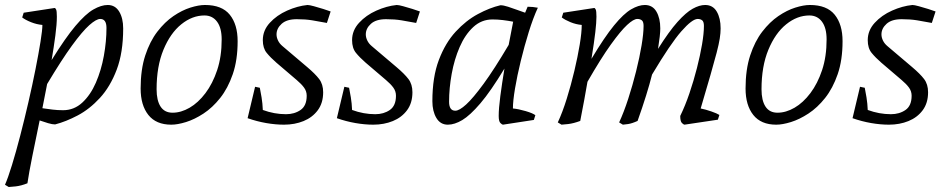

<svg xmlns="http://www.w3.org/2000/svg" viewBox="-35 -488 3787 770"><path d="M0 262 -15 253Q-3 226 13 174Q29 122 46 56.5Q63 -9 79 -78.5Q95 -148 107.5 -211Q120 -274 127.5 -321Q135 -368 135 -388Q112 -390 89.5 -399Q67 -408 54 -418L60 -437L184 -456Q187 -456 190 -450Q193 -444 193 -421Q193 -391 187 -345.5Q181 -300 172 -247Q227 -336 267.5 -384Q308 -432 339.5 -450Q371 -468 397 -468Q427 -468 443 -441.5Q459 -415 459 -374Q459 -277 433 -208.5Q407 -140 365.5 -95Q324 -50 276.5 -25Q229 0 186 11Q175 11 158 6Q141 1 124 -5Q108 72 94.5 139Q81 206 75 247Q50 257 28 259.5Q6 262 0 262ZM218 -46Q262 -46 295 -76.5Q328 -107 349.5 -156.5Q371 -206 381.5 -264Q392 -322 392 -376Q392 -412 367 -412Q351 -412 323 -387Q295 -362 253.5 -305Q212 -248 154 -151L135 -54Q155 -51 175.5 -48.5Q196 -46 218 -46Z M652 12Q591 12 560 -27Q529 -66 529 -133Q529 -209 547.5 -265.5Q566 -322 596 -361Q626 -400 660.5 -423.5Q695 -447 728.5 -457.5Q762 -468 787 -468Q855 -468 886.5 -429Q918 -390 918 -323Q918 -247 898.5 -190.5Q879 -134 848 -95Q817 -56 781 -32.5Q745 -9 711 1.5Q677 12 652 12ZM657 -36Q691 -36 725.5 -56Q760 -76 789 -114.5Q818 -153 836 -207Q854 -261 854 -330Q854 -376 835.5 -401Q817 -426 785 -426Q736 -426 692 -390.5Q648 -355 620.5 -288.5Q593 -222 593 -130Q593 -85 609 -60.5Q625 -36 657 -36Z M1104 12Q1070 12 1032.5 5.5Q995 -1 958 -14L988 -140L1007 -136Q1010 -122 1014 -97.5Q1018 -73 1019 -47Q1065 -30 1112 -30Q1146 -30 1170.5 -47Q1195 -64 1195 -104Q1195 -122 1184.5 -136.5Q1174 -151 1155 -167L1073 -237Q1050 -257 1034.5 -276Q1019 -295 1019 -327Q1019 -366 1047 -396.5Q1075 -427 1116.5 -445.5Q1158 -464 1198 -468Q1206 -468 1224 -463Q1242 -458 1261.5 -452Q1281 -446 1291 -442L1276 -396Q1244 -402 1217 -406.5Q1190 -411 1155 -411Q1115 -411 1094.5 -392.5Q1074 -374 1074 -350Q1074 -338 1080 -325.5Q1086 -313 1098 -303L1197 -219Q1229 -192 1245 -171Q1261 -150 1261 -118Q1261 -75 1239.5 -46Q1218 -17 1182.5 -2.5Q1147 12 1104 12Z M1462 12Q1428 12 1390.5 5.5Q1353 -1 1316 -14L1346 -140L1365 -136Q1368 -122 1372 -97.5Q1376 -73 1377 -47Q1423 -30 1470 -30Q1504 -30 1528.5 -47Q1553 -64 1553 -104Q1553 -122 1542.5 -136.5Q1532 -151 1513 -167L1431 -237Q1408 -257 1392.5 -276Q1377 -295 1377 -327Q1377 -366 1405 -396.5Q1433 -427 1474.5 -445.5Q1516 -464 1556 -468Q1564 -468 1582 -463Q1600 -458 1619.5 -452Q1639 -446 1649 -442L1634 -396Q1602 -402 1575 -406.5Q1548 -411 1513 -411Q1473 -411 1452.5 -392.5Q1432 -374 1432 -350Q1432 -338 1438 -325.5Q1444 -313 1456 -303L1555 -219Q1587 -192 1603 -171Q1619 -150 1619 -118Q1619 -75 1597.5 -46Q1576 -17 1540.5 -2.5Q1505 12 1462 12Z M1761 12Q1731 12 1715 -15Q1699 -42 1699 -82Q1699 -179 1725 -247.5Q1751 -316 1792.5 -361Q1834 -406 1881.5 -431.5Q1929 -457 1972 -467Q1984 -467 2002.5 -461Q2021 -455 2040 -448Q2059 -441 2071 -437L2081 -461Q2091 -461 2101.5 -460Q2112 -459 2122 -457Q2103 -416 2085.5 -359.5Q2068 -303 2053.5 -243.5Q2039 -184 2030.5 -133.5Q2022 -83 2022 -53Q2044 -51 2073 -42.5Q2102 -34 2112 -26L2106 -7L1982 12Q1979 12 1972 5.5Q1965 -1 1965 -23Q1965 -53 1971.5 -102.5Q1978 -152 1988 -213Q1933 -122 1891.5 -73.5Q1850 -25 1819 -6.5Q1788 12 1761 12ZM1791 -44Q1807 -44 1834.5 -69Q1862 -94 1904.5 -152Q1947 -210 2005 -308L2023 -401Q2002 -405 1981.5 -407.5Q1961 -410 1940 -410Q1896 -410 1863 -379.5Q1830 -349 1808.5 -299.5Q1787 -250 1776.5 -192Q1766 -134 1766 -80Q1766 -44 1791 -44Z M2217 12 2202 3Q2221 -38 2238 -92.5Q2255 -147 2268.5 -204Q2282 -261 2290 -309.5Q2298 -358 2298 -388Q2275 -390 2253 -399Q2231 -408 2218 -418L2224 -437L2348 -456Q2351 -456 2354 -450Q2357 -444 2357 -421Q2357 -399 2352.5 -359.5Q2348 -320 2337 -252Q2389 -339 2427.5 -386Q2466 -433 2496 -450.5Q2526 -468 2551 -468Q2582 -468 2597.5 -441.5Q2613 -415 2613 -374Q2613 -348 2604 -292Q2648 -362 2682 -400Q2716 -438 2743 -453Q2770 -468 2793 -468Q2824 -468 2839.5 -441.5Q2855 -415 2855 -374Q2855 -356 2851.5 -333.5Q2848 -311 2839 -276.5Q2830 -242 2814.5 -188Q2799 -134 2775 -53Q2795 -49 2818 -41Q2841 -33 2850 -27L2844 -8L2710 12Q2707 12 2700 5.5Q2693 -1 2693 -23Q2713 -64 2730 -114Q2747 -164 2760 -215Q2773 -266 2780.5 -310Q2788 -354 2788 -384Q2788 -401 2781 -406.5Q2774 -412 2763 -412Q2741 -412 2697.5 -362.5Q2654 -313 2580 -189Q2561 -113 2522 -3Q2500 7 2484 9.5Q2468 12 2463 12L2448 3Q2467 -38 2484.5 -92Q2502 -146 2516 -202Q2530 -258 2538 -306Q2546 -354 2546 -384Q2546 -401 2539 -406.5Q2532 -412 2521 -412Q2506 -412 2480 -388Q2454 -364 2414.5 -309Q2375 -254 2321 -160Q2315 -126 2308 -87Q2301 -48 2292 -3Q2265 7 2243.5 9.5Q2222 12 2217 12Z M3078 12Q3017 12 2986 -27Q2955 -66 2955 -133Q2955 -209 2973.5 -265.5Q2992 -322 3022 -361Q3052 -400 3086.5 -423.5Q3121 -447 3154.5 -457.5Q3188 -468 3213 -468Q3281 -468 3312.5 -429Q3344 -390 3344 -323Q3344 -247 3324.5 -190.5Q3305 -134 3274 -95Q3243 -56 3207 -32.5Q3171 -9 3137 1.5Q3103 12 3078 12ZM3083 -36Q3117 -36 3151.5 -56Q3186 -76 3215 -114.5Q3244 -153 3262 -207Q3280 -261 3280 -330Q3280 -376 3261.5 -401Q3243 -426 3211 -426Q3162 -426 3118 -390.5Q3074 -355 3046.5 -288.5Q3019 -222 3019 -130Q3019 -85 3035 -60.5Q3051 -36 3083 -36Z M3530 12Q3496 12 3458.5 5.5Q3421 -1 3384 -14L3414 -140L3433 -136Q3436 -122 3440 -97.5Q3444 -73 3445 -47Q3491 -30 3538 -30Q3572 -30 3596.5 -47Q3621 -64 3621 -104Q3621 -122 3610.5 -136.5Q3600 -151 3581 -167L3499 -237Q3476 -257 3460.5 -276Q3445 -295 3445 -327Q3445 -366 3473 -396.5Q3501 -427 3542.5 -445.5Q3584 -464 3624 -468Q3632 -468 3650 -463Q3668 -458 3687.5 -452Q3707 -446 3717 -442L3702 -396Q3670 -402 3643 -406.5Q3616 -411 3581 -411Q3541 -411 3520.5 -392.5Q3500 -374 3500 -350Q3500 -338 3506 -325.5Q3512 -313 3524 -303L3623 -219Q3655 -192 3671 -171Q3687 -150 3687 -118Q3687 -75 3665.5 -46Q3644 -17 3608.5 -2.5Q3573 12 3530 12Z"/></svg>

Font: Mate
Style: Italic
Weight: 400
Italic angle: -10.8°
Designer: Eduardo Rodriguez Tunni
Foundry: Eduardo Rodriguez Tunni
Version: Version 1.003; ttfautohint (v1.8.4.7-5d5b);gftools[0.9.24]